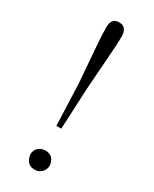

<svg xmlns="http://www.w3.org/2000/svg" viewBox="-197 -792 682 853"><g transform="rotate(30 144.5 -365.5)"><path d="M145 12Q102 12 95 -38Q95 -58 109 -72Q123 -86 145 -86Q189 -86 195 -38Q195 -18 181 -3Q167 12 145 12ZM145 -743Q183 -743 185 -696Q185 -656 179.5 -588.5Q174 -521 167 -416L157 -205H132L124 -416Q116 -521 110.5 -588.5Q105 -656 105 -696Q105 -744 145 -743Z"/></g></svg>

Font: Minh Nguyen ExtraLight
Style: Regular
Weight: 250
Designer: Ryoko NISHIZUKA 西塚涼子 (kana & ideographs); Frank Grießhammer (Latin, Greek & Cyrillic); Wenlong ZHANG 张文龙 (bopomofo); San
Foundry: Adobe
Version: Version 1.100;July 7, 2023;FontCreator 14.0.0.2814 64-bit